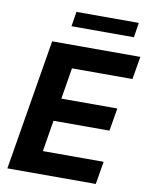

<svg xmlns="http://www.w3.org/2000/svg" viewBox="-97 -980 824 1051"><g transform="rotate(10 314.5 -454.5)"><path d="M17.8 0 138.5 -727.3H628.6L607.2 -600.5H271L242.5 -427.2H553.6L532.3 -300.4H221.2L192.8 -126.8H530.5L509.2 0ZM588.1 -909.1 575.3 -827.1H228.3L241.5 -909.1Z"/></g></svg>

Font: Inter UI
Style: Bold Italic
Weight: 700
Italic angle: 9.39999°
Designer: Rasmus Andersson
Foundry: rsms
Version: 3.2;8d6f07862